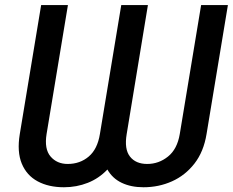

<svg xmlns="http://www.w3.org/2000/svg" viewBox="-20 -748 942 777"><path d="M60.1 -205.6 146.5 -727.5H254.9L168.5 -205.6Q158.7 -145 184.6 -114.7Q210.4 -84.5 253.9 -84.5Q303.7 -84.5 339.1 -114.5Q374.5 -144.5 384.3 -205.6L470.7 -727.5H578.6L492.7 -205.6Q482.4 -144.5 505.9 -114.5Q529.3 -84.5 575.7 -84.5Q622.6 -84.5 659.9 -114.5Q697.3 -144.5 707.5 -205.6L793.9 -727.5H902.3L815.9 -205.6Q804.2 -133.8 766.8 -85.9Q729.5 -38.1 676 -14.2Q622.6 9.8 560.5 9.8Q510.3 9.8 472.7 -8.1Q435.1 -25.9 414.6 -62Q380.4 -25.9 335.2 -8.1Q290 9.8 238.8 9.8Q176.8 9.8 132.3 -14.2Q87.9 -38.1 68.1 -85.9Q48.3 -133.8 60.1 -205.6Z"/></svg>

Font: Inter 28pt Medium
Style: Italic
Weight: 500
Italic angle: -9.3988°
Designer: Rasmus Andersson
Foundry: rsms
Version: Version 4.001;git-66647c0bb